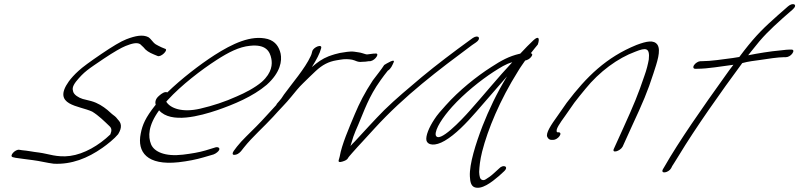

<svg xmlns="http://www.w3.org/2000/svg" viewBox="-20 -740 3788 910"><path d="M41 5 54 8C80 11 107 16 136 19C169 23 202 32 235 36C320 40 395 10 465 -39C488 -55 523 -83 540 -104C561 -138 554 -158 539 -173C534 -180 528 -187 518 -194C508 -201 500 -210 489 -219C468 -236 444 -252 412 -261L372 -271C352 -277 331 -291 327 -305C323 -318 322 -329 340 -353C379 -401 397 -411 472 -462C520 -494 555 -514 575 -522C605 -534 628 -540 644 -531L660 -516C671 -501 687 -491 709 -482L726 -475C742 -466 781 -505 762 -509L745 -516C735 -521 726 -525 718 -530C703 -540 698 -554 683 -564C657 -577 623 -571 579 -554C553 -544 513 -520 460 -484C407 -448 370 -421 352 -404C332 -386 317 -369 306 -354C225 -240 355 -240 417 -211C448 -192 475 -165 498 -143C509 -133 511 -123 503 -103C449 -51 379 -10 312 -1C249 7 211 -11 165 -17C137 -20 111 -26 85 -28L72 -30C53 -34 21 0 41 5Z M735 -287C714 -270 715 -253 718 -243L715 -240C670 -183 655 -149 647 -107C629 -19 677 45 826 29C870 24 910 16 944 6L992 -8C998 -10 1004 -14 1009 -18C1029 -34 1018 -45 1003 -42L954 -27C924 -18 888 -12 847 -7C763 3 711 -20 696 -56C681 -93 682 -145 734 -217C791 -153 927 -190 1010 -218C1088 -245 1178 -282 1244 -338C1310 -397 1317 -452 1310 -486C1303 -516 1287 -544 1249 -555C1170 -576 1080 -532 997 -479C927 -434 839 -366 773 -302C762 -308 745 -296 735 -287ZM768 -258 775 -266C839 -336 934 -409 1007 -456C1063 -492 1113 -518 1165 -523C1240 -531 1259 -497 1266 -462C1271 -437 1270 -396 1221 -352C1188 -324 1142 -300 1102 -283C1047 -258 989 -239 929 -225C843 -205 787 -227 768 -258Z M1088 -25C1081 -15 1080 -6 1090 -6C1102 -6 1112 -12 1122 -23L1137 -42C1176 -91 1230 -138 1275 -187C1303 -219 1336 -251 1360 -281C1378 -303 1397 -327 1416 -345C1436 -365 1456 -384 1476 -403C1508 -433 1538 -448 1574 -454L1592 -457C1613 -461 1633 -460 1649 -457C1665 -454 1674 -444 1696 -447C1705 -447 1720 -448 1728 -450H1735C1760 -454 1783 -491 1757 -486H1751C1740 -484 1731 -484 1720 -482C1716 -482 1714 -483 1710 -484L1697 -488C1691 -490 1686 -491 1679 -492L1659 -495C1638 -498 1612 -492 1591 -489L1567 -483C1558 -480 1547 -477 1537 -473C1507 -461 1486 -446 1458 -422C1480 -457 1496 -487 1502 -511C1509 -534 1465 -517 1460 -497C1457 -488 1458 -485 1452 -473C1426 -416 1363 -343 1326 -292L1314 -274C1308 -266 1300 -257 1293 -249C1291 -247 1290 -245 1290 -243C1258 -209 1228 -174 1195 -141C1164 -109 1127 -76 1103 -45Z M1747 -359C1708 -300 1683 -250 1662 -200C1633 -131 1600 -55 1590 2C1588 16 1574 34 1602 26C1616 22 1625 17 1629 10C1631 5 1639 -3 1650 -16C1685 -56 1714 -85 1754 -130C1897 -287 2061 -410 2217 -526L2236 -539C2263 -557 2248 -578 2221 -560L2203 -547C2134 -497 2049 -433 1978 -374C1921 -326 1854 -270 1801 -218C1757 -174 1703 -114 1662 -70C1655 -63 1647 -55 1641 -48L1655 -93C1661 -110 1669 -129 1678 -149C1706 -214 1727 -281 1784 -360C1795 -376 1807 -391 1818 -405C1833 -414 1839 -430 1845 -443C1857 -467 1811 -438 1801 -432C1787 -410 1765 -383 1747 -359Z M2039 -175C2013 -136 1997 -96 2001 -75C2007 -51 2042 -46 2088 -73C2138 -102 2190 -156 2237 -210C2286 -265 2334 -323 2383 -378C2333 -296 2297 -219 2267 -143C2235 -60 2204 38 2207 96C2208 124 2214 141 2228 147C2262 161 2310 124 2345 94L2369 72C2394 49 2365 37 2345 59L2322 80C2308 93 2294 103 2282 110C2276 114 2269 115 2264 112C2255 109 2252 96 2251 75C2252 51 2255 19 2265 -21C2292 -127 2349 -265 2435 -402C2446 -421 2459 -438 2469 -453C2479 -455 2491 -461 2498 -471C2505 -480 2504 -485 2496 -488C2509 -505 2520 -518 2529 -529C2539 -559 2533 -572 2508 -549C2496 -538 2462 -504 2446 -486C2445 -485 2443 -485 2442 -485C2392 -473 2357 -454 2308 -422C2239 -378 2155 -311 2092 -240C2070 -216 2051 -194 2039 -175ZM2123 -234C2181 -298 2257 -359 2320 -400C2352 -420 2377 -437 2408 -445C2342 -375 2274 -291 2207 -216C2169 -173 2058 -55 2045 -100C2041 -128 2079 -185 2123 -234Z M2622 -190C2593 -150 2565 -108 2574 -91C2578 -82 2585 -77 2594 -77H2602C2612 -77 2625 -85 2632 -95C2639 -105 2637 -113 2627 -113H2621C2609 -123 2635 -158 2658 -190L2702 -253C2718 -274 2735 -295 2754 -318C2821 -401 2909 -465 2991 -495C3041 -515 3061 -515 3055 -458C3051 -436 3045 -410 3034 -380C3005 -294 2984 -243 2934 -133L2890 -36C2877 -11 2919 -23 2931 -45L2975 -142C3027 -254 3049 -305 3077 -392C3094 -444 3114 -501 3096 -528C3079 -552 3045 -545 2997 -527C2854 -469 2760 -377 2666 -253Z M3270 -432C3263 -422 3266 -414 3275 -414H3283C3337 -414 3399 -426 3456 -433C3443 -416 3430 -399 3417 -380C3313 -235 3198 -71 3128 52L3122 62C3109 86 3149 79 3161 57L3166 47C3170 40 3182 23 3198 -4C3274 -130 3398 -306 3498 -441C3527 -449 3555 -452 3584 -456C3617 -461 3668 -469 3696 -469H3705C3715 -469 3728 -476 3735 -486C3743 -497 3742 -505 3731 -505H3722C3716 -505 3701 -504 3678 -501C3631 -497 3571 -487 3526 -478C3531 -485 3536 -491 3541 -497C3597 -569 3627 -597 3690 -654L3738 -696C3763 -719 3738 -730 3715 -710L3666 -667C3601 -609 3566 -576 3506 -499C3499 -490 3492 -480 3484 -470C3475 -469 3463 -467 3453 -465C3407 -459 3349 -450 3307 -450H3300C3290 -450 3276 -441 3270 -432Z"/></svg>

Font: Stray Cat
Style: UltObl
Weight: 400
Version: Version 1.0